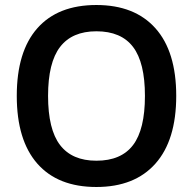

<svg xmlns="http://www.w3.org/2000/svg" viewBox="-20 -737 770 767"><path d="M684 -354Q684 -177 601 -83.5Q518 10 365 10Q211 10 129 -83.5Q47 -177 47 -354Q47 -531 129 -624Q211 -717 365 -717Q518 -717 601 -624Q684 -531 684 -354ZM559 -354Q559 -487 511.5 -549.5Q464 -612 365 -612Q268 -612 220 -549.5Q172 -487 172 -354Q172 -220 220 -157.5Q268 -95 365 -95Q464 -95 511.5 -157.5Q559 -220 559 -354Z"/></svg>

Font: Asta Sans
Style: Bold
Weight: 700
Designer: 42dot
Version: Version 1.000